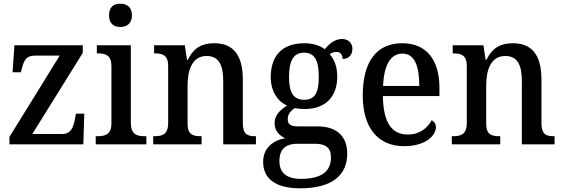

<svg xmlns="http://www.w3.org/2000/svg" viewBox="-20 -781 3046 1039"><path d="M31 0H431L436 -166H391L386 -139C377 -88 362 -56 316 -56H155L428 -495V-536H58L48 -390H93L96 -402C109 -455 121 -480 170 -480H303L31 -40Z M631 -635C665 -635 694 -653 694 -698C694 -744 665 -761 631 -761C596 -761 570 -744 570 -698C570 -653 596 -635 631 -635ZM498 0H772V-44H761C719 -44 688 -55 688 -117V-536H504V-492H512C552 -492 583 -481 583 -423V-113C583 -55 551 -44 510 -44H498Z M809 0H1071V-44H1066C1025 -44 995 -52 995 -111V-318C995 -402 1020 -478 1098 -478C1165 -478 1188 -428 1188 -342V0H1365V-44H1361C1319 -44 1294 -53 1294 -116V-351C1294 -488 1238 -547 1140 -547C1075 -547 1030 -525 996 -457H992L980 -536H814V-492H819C859 -492 890 -483 890 -424V-116C890 -53 858 -44 816 -44H809Z M1605 238C1778 238 1859 166 1859 51C1859 -35 1812 -97 1697 -97H1594C1552 -97 1537 -109 1537 -136C1537 -164 1556 -185 1576 -196C1588 -193 1613 -191 1628 -191C1748 -191 1805 -264 1805 -366C1805 -424 1788 -460 1764 -488C1775 -495 1786 -500 1802 -500C1823 -500 1834 -483 1834 -462C1871 -462 1887 -488 1887 -517C1887 -545 1868 -570 1830 -570C1787 -570 1756 -536 1737 -515C1714 -533 1674 -547 1628 -547C1504 -547 1445 -477 1445 -362C1445 -292 1479 -233 1534 -210C1491 -183 1466 -155 1466 -114C1466 -70 1495 -46 1523 -33C1459 -22 1404 19 1404 95C1404 186 1471 238 1605 238ZM1626 -241C1567 -241 1544 -282 1544 -364C1544 -450 1567 -496 1625 -496C1684 -496 1705 -452 1705 -365C1705 -281 1685 -241 1626 -241ZM1608 187C1523 187 1492 147 1492 90C1492 15 1540 -3 1587 -3H1683C1740 -3 1771 16 1771 71C1771 138 1731 187 1608 187Z M2167 10C2286 10 2339 -50 2339 -93C2339 -112 2328 -125 2316 -130C2294 -89 2251 -53 2187 -53C2100 -53 2054 -117 2052 -261H2358V-306C2358 -464 2282 -547 2157 -547C2021 -547 1943 -452 1943 -264C1943 -91 2024 10 2167 10ZM2249 -316H2053C2058 -429 2093 -491 2158 -491C2224 -491 2249 -422 2249 -316Z M2425 0H2687V-44H2682C2641 -44 2611 -52 2611 -111V-318C2611 -402 2636 -478 2714 -478C2781 -478 2804 -428 2804 -342V0H2981V-44H2977C2935 -44 2910 -53 2910 -116V-351C2910 -488 2854 -547 2756 -547C2691 -547 2646 -525 2612 -457H2608L2596 -536H2430V-492H2435C2475 -492 2506 -483 2506 -424V-116C2506 -53 2474 -44 2432 -44H2425Z"/></svg>

Font: Noto Serif Ethiopic SemiCondensed Medium
Style: Regular
Weight: 500
Width: 4
Designer: Monotype Design Team
Foundry: Monotype Imaging Inc.
Version: Version 2.102